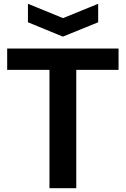

<svg xmlns="http://www.w3.org/2000/svg" viewBox="-20 -997 666 1017"><path d="M128 -977 314 -901 500 -977V-879L313 -803L128 -879ZM242 -627H18V-740H608V-627H384V0H242Z"/></svg>

Font: Encode Sans Normal
Style: SemiBold
Weight: 600
Designer: Pablo Impallari, Andres Torresi
Foundry: Pablo Impallari, Andres Torresi
Version: Version 1.000; ttfautohint (v1.00) -l 8 -r 50 -G 200 -x 14 -